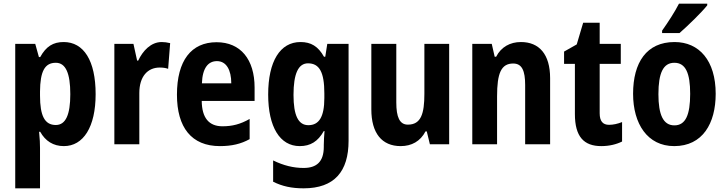

<svg xmlns="http://www.w3.org/2000/svg" viewBox="-20 -786 3957 1046"><path d="M327 -557C269 -557 231 -533 199 -475H192L172 -547H63V240H198V21C198 -1 197 -31 193 -68H199C227 -18 270 10 328 10C434 10 501 -94 501 -273C501 -456 436 -557 327 -557ZM284 -444C338 -444 363 -387 363 -273C363 -161 338 -105 284 -105C223 -105 198 -156 198 -265V-288C199 -396 223 -444 284 -444Z M861 -557C802 -557 758 -509 733 -456H727L707 -547H603V0H739V-279C739 -369 784 -418 850 -418C867 -418 883 -416 896 -411L907 -551C891 -555 875 -557 861 -557Z M1160 -556C1022 -556 944 -456 944 -270C944 -92 1023 10 1178 10C1243 10 1293 -2 1340 -28V-138C1289 -109 1245 -98 1192 -98C1118 -98 1080 -144 1079 -236H1367V-309C1367 -462 1291 -556 1160 -556ZM1162 -453C1213 -453 1240 -405 1240 -332H1080C1083 -417 1115 -453 1162 -453Z M1617 -557C1506 -557 1441 -452 1441 -271C1441 -94 1505 10 1613 10C1671 10 1712 -15 1744 -72H1748C1746 -49 1744 -18 1744 4V14C1744 96 1704 129 1634 129C1579 129 1525 116 1468 88V204C1518 229 1569 240 1634 240C1802 240 1879 148 1879 -19V-547H1763L1752 -477H1745C1713 -534 1674 -557 1617 -557ZM1658 -441C1720 -441 1747 -393 1747 -277V-252C1747 -149 1718 -104 1660 -104C1605 -104 1579 -157 1579 -269C1579 -384 1605 -441 1658 -441Z M2427 -547H2292V-275C2292 -167 2274 -107 2202 -107C2157 -107 2139 -148 2139 -228V-547H2003V-190C2003 -61 2060 10 2163 10C2222 10 2270 -16 2298 -70H2305L2322 0H2427Z M2818 -557C2759 -557 2710 -530 2683 -477H2675L2659 -547H2553V0H2688V-261C2688 -387 2710 -440 2776 -440C2824 -440 2841 -400 2841 -323V0H2977V-360C2977 -491 2917 -557 2818 -557Z M3298 -106C3264 -106 3247 -126 3247 -169V-438H3362V-547H3247V-662H3157L3122 -544L3053 -505V-438H3112V-165C3112 -41 3161 10 3256 10C3300 10 3339 0 3369 -15V-121C3344 -111 3320 -106 3298 -106Z M3833 -757V-766H3679C3656 -721 3621 -667 3587 -619V-606H3682C3729 -647 3803 -719 3833 -757ZM3879 -275C3879 -456 3789 -557 3655 -557C3502 -557 3429 -445 3429 -275C3429 -112 3507 10 3653 10C3808 10 3879 -114 3879 -275ZM3567 -273C3567 -388 3593 -444 3654 -444C3715 -444 3740 -388 3740 -275C3740 -160 3715 -103 3654 -103C3593 -103 3567 -161 3567 -273Z"/></svg>

Font: Noto Sans Devanagari UI Condensed
Style: Bold
Weight: 700
Width: 3
Designer: Jelle Bosma - Monotype Design Team
Foundry: Monotype Imaging Inc.
Version: Version 2.004